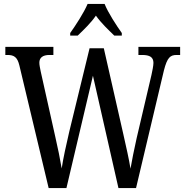

<svg xmlns="http://www.w3.org/2000/svg" viewBox="-20 -951 937 971"><path d="M335 -784V-771H373C404 -801 440 -835 465 -872C491 -835 527 -801 558 -771H596V-784C569 -822 527 -886 509 -931H423C404 -886 362 -822 335 -784ZM78 -620 226 0H316L450 -568L579 0H668L809 -595C826 -661 841 -673 874 -673H891V-714H680V-673H699C737 -673 756 -662 756 -633C756 -619 750 -590 746 -572L671 -252C657 -188 648 -145 640 -98C632 -148 619 -204 604 -271L505 -707H433L330 -284C314 -215 300 -152 292 -99C284 -147 273 -201 259 -262L186 -589C183 -605 179 -621 179 -634C179 -659 196 -673 230 -673H250V-714H7V-673H18C51 -673 68 -662 78 -620Z"/></svg>

Font: Noto Serif Lao Condensed
Style: Regular
Weight: 400
Width: 3
Designer: Monotype Design Team
Foundry: Monotype Imaging Inc.
Version: Version 2.003